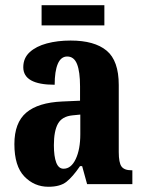

<svg xmlns="http://www.w3.org/2000/svg" viewBox="-20 -704 549 734"><path d="M165 10Q111 10 73 -29.5Q35 -69 35 -153Q35 -235 80.5 -273.5Q126 -312 218 -316L286 -319V-374Q286 -430 274.5 -459Q263 -488 237 -488Q213 -488 201 -460Q189 -432 189 -380Q69 -380 69 -447Q69 -482 93.5 -504.5Q118 -527 159 -538Q200 -549 250 -549Q341 -549 387.5 -510.5Q434 -472 434 -379V-123Q434 -82 444.5 -67.5Q455 -53 483 -53H486V0H313L294 -69H286Q258 -28 234 -9Q210 10 165 10ZM223 -59Q252 -59 269.5 -96Q287 -133 287 -191V-266L257 -263Q217 -259 201.5 -231Q186 -203 186 -149Q186 -106 195 -82.5Q204 -59 223 -59ZM139 -607V-684H379V-607Z"/></svg>

Font: Noto Serif Tamil ExtraCondensed ExtraBold
Style: Italic
Weight: 800
Width: 2
Italic angle: -12°
Designer: Indian Type Foundry, Tom Grace, and the Monotype Design Team
Foundry: Monotype Imaging Inc.
Version: Version 2.003; ttfautohint (v1.8.4.7-5d5b)